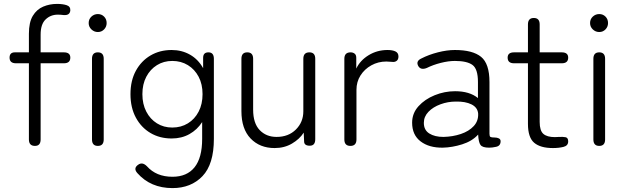

<svg xmlns="http://www.w3.org/2000/svg" viewBox="-20 -747 3208 983"><path d="M159 0Q128 0 128 -33V-423H62Q29 -423 29 -452Q29 -479 56 -479H128V-574Q128 -633 148 -666Q168 -699 201 -713Q234 -727 272 -727Q301 -727 321 -720.5Q341 -714 340 -694Q338 -667 305 -670Q297 -671 290.5 -671.5Q284 -672 276 -672Q239 -672 213.5 -647.5Q188 -623 188 -570V-479H307Q340 -479 340 -452Q340 -423 307 -423H188V-33Q188 0 159 0Z M481 0Q451 0 451 -33V-446Q451 -479 481 -479Q511 -479 511 -446V-33Q511 0 481 0ZM481 -583Q462 -583 448 -596.5Q434 -610 434 -629Q434 -649 448 -662Q462 -675 481 -675Q500 -675 513 -662Q526 -649 526 -629Q526 -610 513 -596.5Q500 -583 481 -583Z M863 216Q751 216 683 139Q661 114 688 96Q709 81 732 104Q780 158 863 158Q937 158 976 109.5Q1015 61 1015 -36V-122Q990 -83 950 -60.5Q910 -38 859 -38Q798 -38 750.5 -66Q703 -94 675.5 -145Q648 -196 648 -265Q648 -334 675.5 -384.5Q703 -435 750.5 -463Q798 -491 859 -491Q911 -491 953 -467Q995 -443 1020 -398V-451Q1020 -479 1047 -479Q1075 -479 1075 -446V-36Q1075 94 1016.5 155Q958 216 863 216ZM862 -94Q907 -94 942 -115.5Q977 -137 997 -175.5Q1017 -214 1017 -265Q1017 -316 997 -354Q977 -392 942 -413.5Q907 -435 862 -435Q818 -435 783.5 -413.5Q749 -392 729 -354Q709 -316 709 -265Q709 -214 729 -175.5Q749 -137 783.5 -115.5Q818 -94 862 -94Z M1386 11Q1310 11 1263 -38Q1216 -87 1216 -178V-446Q1216 -479 1246 -479Q1276 -479 1276 -446V-186Q1276 -116 1309.5 -81Q1343 -46 1396 -46Q1457 -46 1495 -84Q1533 -122 1533 -177V-446Q1533 -479 1564 -479Q1594 -479 1594 -446V-34Q1594 -1 1566 -1Q1537 -1 1537 -23L1535 -68Q1514 -35 1475 -12Q1436 11 1386 11Z M1774 0Q1743 0 1743 -33V-446Q1743 -479 1775 -479Q1787 -479 1795.5 -472.5Q1804 -466 1804 -451V-396Q1824 -438 1867.5 -464.5Q1911 -491 1964 -491Q1990 -491 2005 -483.5Q2020 -476 2020 -458Q2020 -443 2011.5 -436Q2003 -429 1991 -430Q1984 -430 1975.5 -431Q1967 -432 1958 -432Q1916 -432 1881 -412.5Q1846 -393 1825.5 -360.5Q1805 -328 1805 -287V-33Q1805 0 1774 0Z M2247 9Q2177 10 2133.5 -23Q2090 -56 2090 -119Q2090 -167 2122.5 -203Q2155 -239 2205.5 -259.5Q2256 -280 2310 -280Q2384 -280 2427 -245V-327Q2427 -394 2399 -414.5Q2371 -435 2309 -435Q2276 -435 2236.5 -425Q2197 -415 2165 -399Q2135 -387 2122 -408Q2107 -434 2138 -448Q2175 -467 2221.5 -479Q2268 -491 2309 -491Q2400 -491 2443 -456Q2486 -421 2486 -327V-62Q2486 -49 2491 -46Q2496 -43 2512 -43Q2525 -43 2534 -38.5Q2543 -34 2543 -24Q2543 1 2518 5Q2510 7 2501 8Q2492 9 2484 9Q2450 9 2440 -5Q2430 -19 2428 -58Q2397 -24 2346 -8Q2295 8 2247 9ZM2250 -46Q2298 -47 2339.5 -61Q2381 -75 2405.5 -101.5Q2430 -128 2428 -166Q2425 -197 2394 -212.5Q2363 -228 2314 -227Q2273 -227 2235 -213Q2197 -199 2173.5 -174.5Q2150 -150 2150 -118Q2150 -81 2178 -63.5Q2206 -46 2250 -46Z M2811 11Q2747 11 2715 -16Q2683 -43 2683 -113V-423H2612Q2579 -423 2579 -452Q2579 -479 2612 -479H2683V-622Q2683 -655 2713 -655Q2743 -655 2743 -622V-479H2856Q2889 -479 2889 -452Q2889 -423 2856 -423H2743V-123Q2743 -78 2762 -61.5Q2781 -45 2821 -45Q2826 -45 2831.5 -45.5Q2837 -46 2842 -46Q2862 -47 2875.5 -44.5Q2889 -42 2889 -23Q2889 -1 2865 5Q2841 11 2811 11Z M3048 0Q3018 0 3018 -33V-446Q3018 -479 3048 -479Q3078 -479 3078 -446V-33Q3078 0 3048 0ZM3048 -583Q3029 -583 3015 -596.5Q3001 -610 3001 -629Q3001 -649 3015 -662Q3029 -675 3048 -675Q3067 -675 3080 -662Q3093 -649 3093 -629Q3093 -610 3080 -596.5Q3067 -583 3048 -583Z"/></svg>

Font: Zen Maru Gothic
Style: Regular
Weight: 400
Designer: Yoshimichi Ohira
Foundry: Positype
Version: Version 1.002